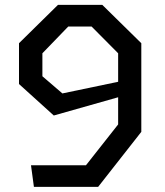

<svg xmlns="http://www.w3.org/2000/svg" viewBox="-20 -750 660 770"><path d="M546.7 -576.7V-221.2L373.5 -0.5H116L104.3 -87.3H324.8L453.8 -251V-536.3L347.2 -643.7H253.8L150 -536.3V-444.2L230.2 -375.3L493.5 -430.3V-371.2L195.7 -286.8L56.2 -413V-576.7L212.5 -730.5H390.2Z"/></svg>

Font: Monaspace Krypton Var ExLight
Style: Regular
Weight: 200
Designer: Riley Cran and the Lettermatic Team
Version: Version 1.200 (Monaspace Krypton Var)